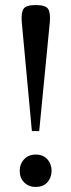

<svg xmlns="http://www.w3.org/2000/svg" viewBox="-20 -727 282 759"><path d="M66 -640Q63 -677 73 -692Q83 -707 121 -707Q160 -707 170 -692Q180 -677 177 -640L135 -209H106ZM58 -51Q58 -79 75.5 -97.5Q93 -116 121 -116Q150 -116 167 -97.5Q184 -79 184 -51Q183 -23 166.5 -5.5Q150 12 121 12Q93 12 75.5 -6Q58 -24 58 -51Z"/></svg>

Font: Linguistics Pro
Style: Regular
Weight: 400
Designer: Stefan Peev, Context Ltd
Foundry: Stefan Peev, Context Ltd
Version: Version 001.000